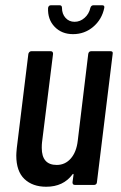

<svg xmlns="http://www.w3.org/2000/svg" viewBox="-20 -704 459 731"><path d="M327 -509H401Q411 -509 409 -499L349 -10Q349 -6 346 -3Q343 0 339 0H265Q256 0 256 -10L260 -39Q260 -42 258.5 -42Q257 -42 256 -40Q221 7 156 7Q104 7 73 -22.5Q42 -52 42 -112Q42 -121 44 -141L88 -499Q89 -503 92 -506Q95 -509 99 -509H173Q182 -509 182 -499L140 -162Q139 -154 139 -141Q139 -76 196 -76Q228 -76 249.5 -100.5Q271 -125 276 -168L316 -499Q318 -509 327 -509ZM163 -674Q165 -684 174 -684H207Q216 -684 216 -674Q216 -651 229.5 -636Q243 -621 264 -621Q285 -621 302 -636Q319 -651 324 -674Q327 -684 336 -684H369Q379 -684 377 -674Q368 -630 335 -602Q302 -574 258 -574Q215 -574 188 -602Q161 -630 163 -674Z"/></svg>

Font: Barlow Condensed Medium
Style: Italic
Weight: 500
Width: 3
Italic angle: -7°
Designer: Jeremy Tribby
Foundry: Tribby Type
Version: Version 1.408